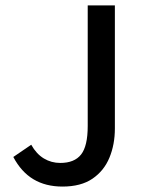

<svg xmlns="http://www.w3.org/2000/svg" viewBox="-20 -675 527 707"><path d="M210 12Q148 12 103 -15Q58 -42 29 -97L95 -142Q114 -108 141.5 -91.5Q169 -75 202 -75Q254 -75 278.5 -106Q303 -137 303 -211V-655H403V-202Q403 -143 383 -94.5Q363 -46 320.5 -17Q278 12 210 12Z"/></svg>

Font: UmiuVSE Medium
Style: Regular
Weight: 500
Designer: Paul D. Hunt
Foundry: Adobe
Version: Version 3.046;September 5, 2023;FontCreator 14.0.0.2901 64-b